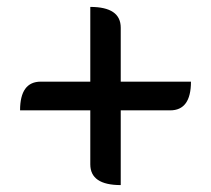

<svg xmlns="http://www.w3.org/2000/svg" viewBox="-20 -649 610 555"><path d="M329 -114Q241 -114 241 -174V-330H38Q38 -413 98 -413H241V-629Q329 -629 329 -569V-413H532Q532 -330 472 -330H329V-114Z"/></svg>

Font: Swei Half Moon CJK TC
Style: Medium
Weight: 500
Version: Version 2.125